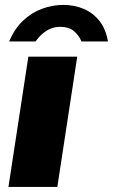

<svg xmlns="http://www.w3.org/2000/svg" viewBox="-20 -742 448 762"><path d="M13.5 0 92.5 -517H286.5L207.5 0ZM16.5 -577.5Q37.5 -628 71.5 -660Q105.5 -692 146.8 -707.2Q188 -722.5 231 -722.5Q275 -722.5 312.2 -706.8Q349.5 -691 374.8 -658.8Q400 -626.5 408.5 -577.5H303.5Q292.5 -603 272.5 -619.2Q252.5 -635.5 219.5 -635.5Q198 -635.5 180.2 -628Q162.5 -620.5 147.8 -607.5Q133 -594.5 121.5 -577.5Z"/></svg>

Font: Public Sans Thin Black
Style: Italic
Weight: 900
Italic angle: -8°
Version: Version 2.001